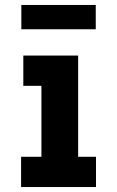

<svg xmlns="http://www.w3.org/2000/svg" viewBox="-20 -754 472 774"><path d="M65 0H367V-122H295V-530H74V-408H147V-122H65ZM66 -636H366V-734H66Z"/></svg>

Font: Iosevka Sparkle Heavy
Style: Regular
Weight: 900
Designer: Belleve Invis
Foundry: Belleve Invis
Version: Version 4.5.0; ttfautohint (v1.8.3)